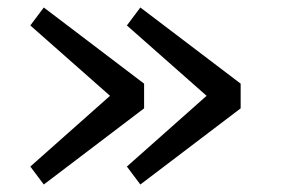

<svg xmlns="http://www.w3.org/2000/svg" viewBox="-20 -550 750 513"><path d="M623 -326.5V-260.5L355 -57L319 -105L532 -294L319 -482L355 -530ZM365 -326.5V-260.5L97 -57L61 -105L274 -294L61 -482L97 -530Z"/></svg>

Font: League Mono
Style: Regular
Weight: 400
Width: 6
Designer: Tyler Finck
Foundry: The League of Moveable Type / Tyler Finck
Version: Version 2.300;RELEASE